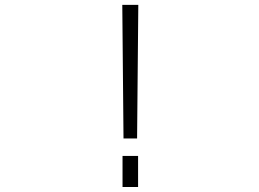

<svg xmlns="http://www.w3.org/2000/svg" viewBox="-20 -751 1040 772"><path d="M471.7 -731.4H536.1L531.2 -194.3H476.6ZM472.7 1V-124H535.2V1Z"/></svg>

Font: Gen Shin Gothic Monospace Light
Style: Regular
Weight: 300
Designer: [Source Han Sans]
Ryoko NISHIZUKA  (kana & ideographs); Paul D. Hunt (Latin, Greek & Cyrillic); Wenlong ZHANG  (bopomofo
Version: Version 1.002.20150607